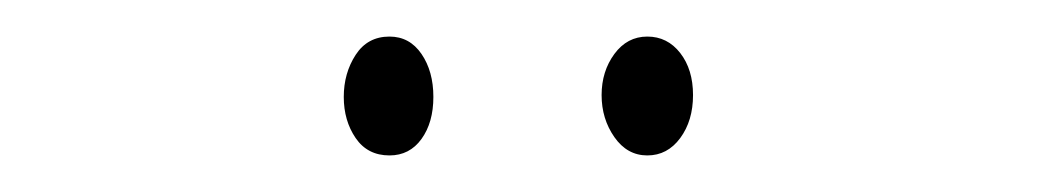

<svg xmlns="http://www.w3.org/2000/svg" viewBox="-20 -767 568 105"><path d="M168 -714Q168 -727 174.5 -737Q181 -747 193 -747Q204 -747 210.5 -737.5Q217 -728 217 -714Q217 -700 210.5 -691Q204 -682 193 -682Q181 -682 174.5 -691.5Q168 -701 168 -714ZM309 -715Q309 -728 316 -737.5Q323 -747 334 -747Q345 -747 352 -738Q359 -729 359 -715Q359 -701 352 -691.5Q345 -682 334 -682Q323 -682 316 -692Q309 -702 309 -715Z"/></svg>

Font: Noto Sans Tamil UI ExtraCondensed Thin
Style: Regular
Weight: 100
Width: 2
Designer: Jelle Bosma - Monotype Design Team
Foundry: Monotype Imaging Inc.
Version: Version 2.004; ttfautohint (v1.8.4.7-5d5b)